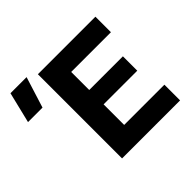

<svg xmlns="http://www.w3.org/2000/svg" viewBox="-328 -932 1129 1129"><g transform="rotate(-45 237.0 -367.5)"><path d="M85.5 0V-700H564V-571H233.5V-421H513.5V-301.5H233.5V-130.5H568V0ZM-154.5 -542 -107.5 -735H26.5L-34 -542Z"/></g></svg>

Font: Geologica Cursive SemiBold
Style: Regular
Weight: 600
Designer: Sindre Bremnes, Frode Helland
Foundry: Monokrom Skriftforlag AS
Version: Version 1.010;gftools[0.9.28]